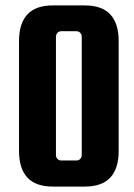

<svg xmlns="http://www.w3.org/2000/svg" viewBox="-20 -677 493 707"><path d="M417 -525V-122Q417 10 293 10H174Q50 10 50 -122V-525Q50 -657 174 -657H293Q417 -657 417 -525ZM281 -106V-542Q281 -550 275.5 -556Q270 -562 262 -562H205Q197 -562 191.5 -556Q186 -550 186 -542V-106Q186 -98 191.5 -92Q197 -86 205 -86H262Q270 -86 275.5 -92Q281 -98 281 -106Z"/></svg>

Font: Squada One
Style: Regular
Weight: 400
Designer: Joe Prince
Foundry: Joe Prince
Version: Version 1.001